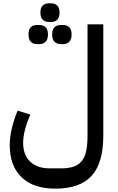

<svg xmlns="http://www.w3.org/2000/svg" viewBox="-20 -885 704 1145"><path d="M310 240Q179 240 108.5 172Q38 104 38 -20Q38 -65 50.5 -119Q63 -173 85 -225L161 -202Q142 -160 130 -115Q118 -70 118 -34Q118 39 160 79Q202 119 276 119H345Q388 119 418 109Q448 99 467 76Q486 53 494 15.5Q502 -22 502 -76V-740H596V-76Q596 87 526.5 163.5Q457 240 310 240ZM342 -622Q319 -622 305 -636Q291 -650 291 -679Q291 -709 305 -722.5Q319 -736 342 -736H356Q379 -736 393 -722.5Q407 -709 407 -679Q407 -650 393 -636Q379 -622 356 -622ZM200 -622Q177 -622 163.5 -636Q150 -650 150 -679Q150 -709 163.5 -722.5Q177 -736 200 -736H215Q238 -736 252 -722.5Q266 -709 266 -679Q266 -650 252 -636Q238 -622 215 -622ZM271 -754Q249 -754 235 -767.5Q221 -781 221 -810Q221 -839 235 -852Q249 -865 271 -865H286Q308 -865 321.5 -852Q335 -839 335 -810Q335 -781 321.5 -767.5Q308 -754 286 -754Z"/></svg>

Font: IBM Plex Sans Arabic Medm
Style: Regular
Weight: 500
Designer: Mike Abbink, Paul van der Laan, Pieter van Rosmalen, Wael Morcos, Khajak Apelian
Foundry: Bold Monday
Version: Version 1.005